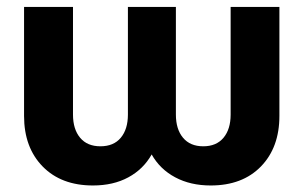

<svg xmlns="http://www.w3.org/2000/svg" viewBox="-20 -536 893 565"><path d="M253.4 9.8Q160.2 9.8 105.5 -46.1Q50.8 -102.1 50.8 -194.8V-515.6H194.8V-198.7Q194.8 -155.8 215.8 -130.6Q236.8 -105.5 275.4 -105.5Q314.5 -105.5 335.4 -130.6Q356.4 -155.8 356.4 -198.7V-515.6H497.6V-198.7Q497.6 -155.8 518.6 -130.6Q539.6 -105.5 578.1 -105.5Q616.7 -105.5 637.7 -130.6Q658.7 -155.8 658.7 -198.7V-515.6H802.2V-194.8Q802.2 -102.1 747.8 -46.1Q693.4 9.8 600.1 9.8Q540.5 9.8 495.6 -14.2Q450.7 -38.1 426.3 -81.5Q401.9 -38.1 357.7 -14.2Q313.5 9.8 253.4 9.8Z"/></svg>

Font: Inter Display
Style: Bold
Weight: 700
Designer: Rasmus Andersson
Foundry: rsms
Version: Version 4.001;git-9221beed3